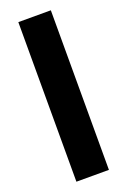

<svg xmlns="http://www.w3.org/2000/svg" viewBox="-146 -799 562 848"><g transform="rotate(-20 135.0 -375.0)"><path d="M58.6 -750V0H211.4V-750Z"/></g></svg>

Font: Vazirmatn ExtraBold
Style: Regular
Weight: 800
Designer: Saber Rastikerdar
Foundry: Saber Rastikerdar
Version: Version 33.003